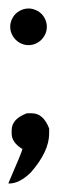

<svg xmlns="http://www.w3.org/2000/svg" viewBox="-20 -349 184 450"><path d="M54.7 -83.5Q81.5 -83.5 95.2 -47.9V-36.1Q95.2 6.3 51.8 55.7Q25.4 81.1 1.5 81.1H0V79.6Q32.7 4.4 32.7 -0.5H31.2Q7.3 -15.6 7.3 -36.1V-43.5Q7.3 -70.3 43 -83.5ZM46.9 -329.1Q57.6 -329.1 67.9 -323.5Q78.1 -317.9 84 -307.6Q89.8 -297.4 89.8 -286.1Q89.8 -274.9 84 -264.9Q78.1 -254.9 68.1 -249Q58.1 -243.2 46.9 -243.2Q35.6 -243.2 25.6 -249Q15.6 -254.9 9.8 -264.9Q3.9 -274.9 3.9 -286.1Q3.9 -297.4 9.8 -307.6Q15.6 -317.9 25.9 -323.5Q36.1 -329.1 46.9 -329.1Z"/></svg>

Font: Aswaq
Style: Regular
Weight: 400
Designer: Husham Jawad
Version: Version 1.000;November 3, 2021;FontCreator 14.0.0.2814 32-bi